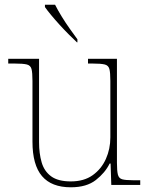

<svg xmlns="http://www.w3.org/2000/svg" viewBox="-20 -786 637 816"><path d="M281 10Q199 10 158.5 -37.5Q118 -85 118 -184V-442Q118 -477 114 -492.5Q110 -508 94 -512Q78 -516 41 -516H15V-536H146V-181Q146 -134 157 -96Q168 -58 197.5 -36.5Q227 -15 281 -15Q337 -15 374 -41.5Q411 -68 430 -110.5Q449 -153 449 -202V-442Q449 -477 445 -492.5Q441 -508 425 -512Q409 -516 372 -516H354V-536H477V-94Q477 -60 481 -44Q485 -28 499.5 -24Q514 -20 544 -20H576V0H453L450 -91H446Q427 -52 387.5 -21Q348 10 281 10ZM307 -606Q292 -620 272.5 -639.5Q253 -659 233 -681Q213 -703 196.5 -723Q180 -743 171 -756V-766H214Q225 -744 241.5 -717Q258 -690 276.5 -664Q295 -638 309 -619V-606Z"/></svg>

Font: Noto Serif Kannada Thin
Style: Regular
Weight: 250
Version: Version 2.003